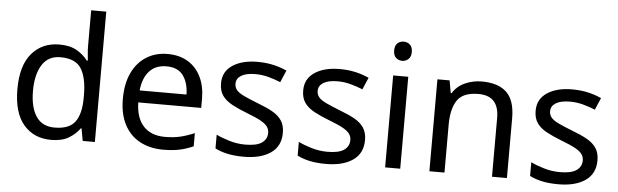

<svg xmlns="http://www.w3.org/2000/svg" viewBox="-49 -932 3589 1115"><g transform="rotate(5 1746.0 -375.0)"><path d="M275 10Q175 10 115 -59.5Q55 -129 55 -267Q55 -405 115.5 -475.5Q176 -546 276 -546Q338 -546 377.5 -523Q417 -500 442 -467H448Q447 -480 444.5 -505.5Q442 -531 442 -546V-760H530V0H459L446 -72H442Q418 -38 378 -14Q338 10 275 10ZM289 -63Q374 -63 408.5 -109.5Q443 -156 443 -250V-266Q443 -366 410 -419.5Q377 -473 288 -473Q217 -473 181.5 -416.5Q146 -360 146 -265Q146 -169 181.5 -116Q217 -63 289 -63Z M907 -546Q976 -546 1025.5 -516Q1075 -486 1101.5 -431.5Q1128 -377 1128 -304V-251H761Q763 -160 807.5 -112.5Q852 -65 932 -65Q983 -65 1022.5 -74.5Q1062 -84 1104 -102V-25Q1063 -7 1023 1.5Q983 10 928 10Q852 10 793.5 -21Q735 -52 702.5 -113.5Q670 -175 670 -264Q670 -352 699.5 -415Q729 -478 782.5 -512Q836 -546 907 -546ZM906 -474Q843 -474 806.5 -433.5Q770 -393 763 -321H1036Q1035 -389 1004 -431.5Q973 -474 906 -474Z M1613 -148Q1613 -70 1555 -30Q1497 10 1399 10Q1343 10 1302.5 1Q1262 -8 1231 -24V-104Q1263 -88 1308.5 -74.5Q1354 -61 1401 -61Q1468 -61 1498 -82.5Q1528 -104 1528 -140Q1528 -160 1517 -176Q1506 -192 1477.5 -208Q1449 -224 1396 -244Q1344 -264 1307 -284Q1270 -304 1250 -332Q1230 -360 1230 -404Q1230 -472 1285.5 -509Q1341 -546 1431 -546Q1480 -546 1522.5 -536.5Q1565 -527 1602 -510L1572 -440Q1538 -454 1501 -464Q1464 -474 1425 -474Q1371 -474 1342.5 -456.5Q1314 -439 1314 -409Q1314 -387 1327 -371.5Q1340 -356 1370.5 -341.5Q1401 -327 1452 -307Q1503 -288 1539 -268Q1575 -248 1594 -219.5Q1613 -191 1613 -148Z M2092 -148Q2092 -70 2034 -30Q1976 10 1878 10Q1822 10 1781.5 1Q1741 -8 1710 -24V-104Q1742 -88 1787.5 -74.5Q1833 -61 1880 -61Q1947 -61 1977 -82.5Q2007 -104 2007 -140Q2007 -160 1996 -176Q1985 -192 1956.5 -208Q1928 -224 1875 -244Q1823 -264 1786 -284Q1749 -304 1729 -332Q1709 -360 1709 -404Q1709 -472 1764.5 -509Q1820 -546 1910 -546Q1959 -546 2001.5 -536.5Q2044 -527 2081 -510L2051 -440Q2017 -454 1980 -464Q1943 -474 1904 -474Q1850 -474 1821.5 -456.5Q1793 -439 1793 -409Q1793 -387 1806 -371.5Q1819 -356 1849.5 -341.5Q1880 -327 1931 -307Q1982 -288 2018 -268Q2054 -248 2073 -219.5Q2092 -191 2092 -148Z M2267 -737Q2287 -737 2302.5 -723.5Q2318 -710 2318 -681Q2318 -653 2302.5 -639Q2287 -625 2267 -625Q2245 -625 2230 -639Q2215 -653 2215 -681Q2215 -710 2230 -723.5Q2245 -737 2267 -737ZM2310 -536V0H2222V-536Z M2738 -546Q2834 -546 2883 -499.5Q2932 -453 2932 -349V0H2845V-343Q2845 -472 2725 -472Q2636 -472 2602 -422Q2568 -372 2568 -278V0H2480V-536H2551L2564 -463H2569Q2595 -505 2641 -525.5Q2687 -546 2738 -546Z M3447 -148Q3447 -70 3389 -30Q3331 10 3233 10Q3177 10 3136.5 1Q3096 -8 3065 -24V-104Q3097 -88 3142.5 -74.5Q3188 -61 3235 -61Q3302 -61 3332 -82.5Q3362 -104 3362 -140Q3362 -160 3351 -176Q3340 -192 3311.5 -208Q3283 -224 3230 -244Q3178 -264 3141 -284Q3104 -304 3084 -332Q3064 -360 3064 -404Q3064 -472 3119.5 -509Q3175 -546 3265 -546Q3314 -546 3356.5 -536.5Q3399 -527 3436 -510L3406 -440Q3372 -454 3335 -464Q3298 -474 3259 -474Q3205 -474 3176.5 -456.5Q3148 -439 3148 -409Q3148 -387 3161 -371.5Q3174 -356 3204.5 -341.5Q3235 -327 3286 -307Q3337 -288 3373 -268Q3409 -248 3428 -219.5Q3447 -191 3447 -148Z"/></g></svg>

Font: Noto Sans Soyombo
Style: Regular
Weight: 400
Designer: Monotype Design Team
Foundry: Monotype Imaging Inc.
Version: Version 2.001; ttfautohint (v1.8.4.7-5d5b)